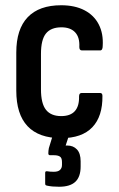

<svg xmlns="http://www.w3.org/2000/svg" viewBox="-20 -518 453 731"><path d="M213 8Q128 8 85 -37.5Q42 -83 42 -173V-318Q42 -407 85.5 -452.5Q129 -498 213 -498Q265 -498 301.5 -479Q338 -460 356 -425Q374 -390 371 -343Q371 -326 361 -326H292Q282 -326 282 -339Q284 -376 266 -395Q248 -414 214 -414Q174 -414 155 -390.5Q136 -367 136 -313V-178Q136 -124 155 -100Q174 -76 213 -76Q248 -76 265 -95Q282 -114 281 -151Q281 -164 291 -164H361Q370 -164 370 -153Q371 -75 331.5 -33.5Q292 8 213 8ZM205 193Q191 193 180 192Q169 191 160 189Q155 188 153.5 186.5Q152 185 152 180V140Q152 133 159 134Q164 135 171 135.5Q178 136 185 136Q201 136 208.5 129Q216 122 216 110V99Q216 83 208 78Q200 73 186 73H171Q164 73 164 66Q164 62 164.5 56Q165 50 166 46L189 -29Q191 -36 197 -36H244Q253 -36 250 -25L230 36H236Q259 36 273 51Q287 66 287 96V116Q287 155 267 174Q247 193 205 193Z"/></svg>

Font: Sofia Sans Condensed SemiBold
Style: Regular
Weight: 600
Designer: Botio Nikoltchev, Ani Petrova
Foundry: lettersoup
Version: Version 4.101